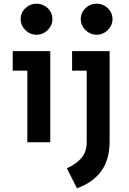

<svg xmlns="http://www.w3.org/2000/svg" viewBox="-20 -770 697 1039"><path d="M177.7 -582Q142.6 -582 117.2 -607.4Q91.8 -632.8 91.8 -666Q91.8 -701.2 117.2 -725.6Q142.6 -750 177.7 -750Q201.2 -750 220.7 -738.8Q240.2 -727.5 252 -708.5Q263.7 -689.5 263.7 -666Q263.7 -644.5 252 -625Q240.2 -605.5 220.7 -593.8Q201.2 -582 177.7 -582ZM127.9 0V-493.2H252V0ZM48.8 -387.7V-493.2H252V-387.7ZM502.9 -750Q526.4 -750 545.9 -738.8Q565.4 -727.5 577.1 -708.5Q588.9 -689.5 588.9 -666Q588.9 -644.5 577.1 -625Q565.4 -605.5 545.9 -593.8Q526.4 -582 502.9 -582Q479.5 -582 460 -593.8Q440.4 -605.5 428.7 -625Q417 -644.5 417 -666Q417 -701.2 442.4 -725.6Q467.8 -750 502.9 -750ZM396.5 249 341.8 140.6Q393.6 117.2 421.4 84Q449.2 50.8 449.2 -1V-387.7H370.1V-493.2H573.2V-5.9Q573.2 94.7 527.3 156.7Q481.4 218.8 396.5 249Z"/></svg>

Font: Sen
Style: Bold
Weight: 700
Designer: Kosal Sen, Philatype
Foundry: Philatype
Version: Version 2.000;gftools[0.9.31]